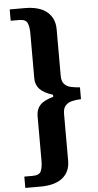

<svg xmlns="http://www.w3.org/2000/svg" viewBox="-70 -813 620 1215"><g transform="rotate(-5 240.0 -206.0)"><path d="M135 -773Q229 -773 277 -732.5Q325 -692 325 -622V-328Q325 -292 340.5 -274.5Q356 -257 382 -251Q408 -245 440 -243V-168Q408 -167 382 -160.5Q356 -154 340.5 -136.5Q325 -119 325 -84V213Q325 283 277 322Q229 361 135 361H40V289H94Q135 289 146 265Q157 241 157 198V-86Q157 -128 182 -155Q207 -182 266 -198V-211Q209 -229 183 -256Q157 -283 157 -325V-609Q157 -653 146 -677Q135 -701 94 -701H40V-773Z"/></g></svg>

Font: Noto Serif Telugu Black
Style: Regular
Weight: 900
Designer: Jelle Bosma - Monotype Design Team
Foundry: Monotype Imaging Inc.
Version: Version 2.005; ttfautohint (v1.8.4.7-5d5b)